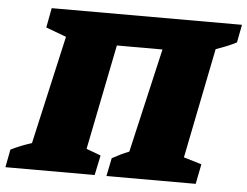

<svg xmlns="http://www.w3.org/2000/svg" viewBox="-92 -720 1004 780"><g transform="rotate(5 410.5 -330.0)"><path d="M365 -532 279 -103 338 -81 321 0H-43L-29 -73Q-9 -83 12.5 -91.5Q34 -100 56 -107L156 -549L73 -580L88 -660H864L850 -587Q831 -577 810 -568.5Q789 -560 766 -552L676 -103L749 -81L733 0H369L384 -74Q400 -83 417.5 -91.5Q435 -100 453 -107L551 -532Z"/></g></svg>

Font: Piazzolla Black
Style: Italic
Weight: 900
Italic angle: -11.3°
Designer: Juan Pablo del Peral
Foundry: Huerta Tipografica
Version: Version 1.330